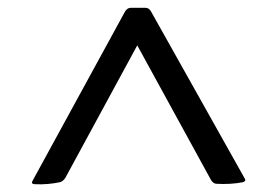

<svg xmlns="http://www.w3.org/2000/svg" viewBox="-20 -758 710 491"><path d="M64 -297Q58 -288 68 -287Q85 -286 102 -287.5Q119 -289 133 -292Q141 -294 147 -303L331 -642L520 -297Q526 -288 534 -288Q551 -287 568.5 -288Q586 -289 601 -292Q611 -295 605 -303L366 -729Q361 -738 352 -738H314Q306 -738 300 -729Z"/></svg>

Font: Hahmlet Medium
Style: Regular
Weight: 500
Version: Version 1.002